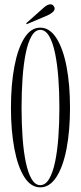

<svg xmlns="http://www.w3.org/2000/svg" viewBox="-20 -836 366 868"><path d="M162 11Q119.5 11 90 -35.5Q60.5 -82 45 -163.5Q29.5 -245 29.5 -349Q29.5 -453.5 45 -535.2Q60.5 -617 90 -664Q119.5 -711 162 -711Q204.5 -711 234.8 -664Q265 -617 280.8 -535.2Q296.5 -453.5 296.5 -349Q296.5 -245 280.8 -163.5Q265 -82 234.8 -35.5Q204.5 11 162 11ZM162 1Q185.5 1 202 -26.8Q218.5 -54.5 228.8 -103Q239 -151.5 243.8 -214.8Q248.5 -278 248.5 -349Q248.5 -420 243.8 -483.5Q239 -547 228.8 -596Q218.5 -645 202 -673Q185.5 -701 162 -701Q139 -701 122.8 -673Q106.5 -645 96.5 -596Q86.5 -547 82 -483.5Q77.5 -420 77.5 -349Q77.5 -278 82 -214.8Q86.5 -151.5 96.5 -103Q106.5 -54.5 122.8 -26.8Q139 1 162 1ZM100.5 -726.5 98.5 -731 179 -802.5Q195 -816.5 208 -816.5Q219 -816.5 224.5 -805.5Q227 -802 227 -797.5Q227 -788 216.8 -779.8Q206.5 -771.5 195 -766.5Z"/></svg>

Font: Imbue 100pt ExtraLight
Style: Regular
Weight: 200
Designer: Tyler Finck
Foundry: Etcetera Type Company
Version: Version 1.102; ttfautohint (v1.8.3)